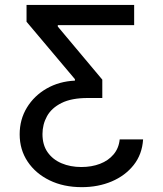

<svg xmlns="http://www.w3.org/2000/svg" viewBox="-20 -566 660 777"><path d="M311 191.4Q237.3 191.4 180.7 163.8Q124 136.2 91.8 87.9Q59.6 39.6 59.6 -22.5Q59.6 -82.5 88.9 -130.6Q118.2 -178.7 168.9 -207.8Q219.7 -236.8 283.2 -239.7V-245.6L87.4 -478V-545.9H522.9V-464.4H213.9V-458.5L394 -243.7V-169.4H335Q269.5 -169.4 229 -149.2Q188.5 -128.9 170.2 -95.7Q151.9 -62.5 151.9 -23.4Q151.9 20.5 172.6 50Q193.4 79.6 229 94.7Q264.6 109.9 309.1 109.9Q351.1 109.9 384.8 96.9Q418.5 84 439.7 58.8Q460.9 33.7 464.4 -2H559.1Q555.2 58.6 521 101.8Q486.8 145 432.1 168.2Q377.4 191.4 311 191.4Z"/></svg>

Font: Inter Variable
Style: Regular
Weight: 400
Designer: Rasmus Andersson
Foundry: rsms
Version: Version 4.001;git-9221beed3